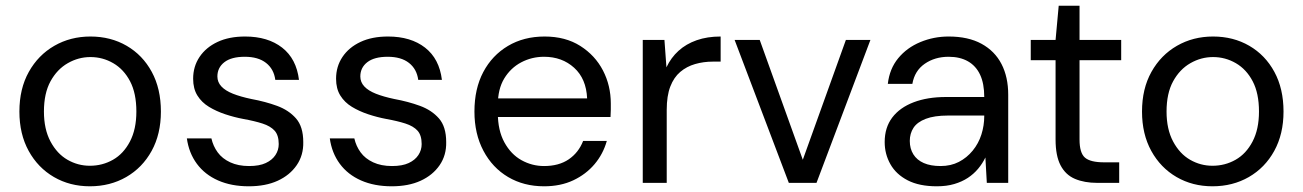

<svg xmlns="http://www.w3.org/2000/svg" viewBox="-20 -641 4568 673"><path d="M295 12Q225 12 169 -20.5Q113 -53 80.5 -112Q48 -171 48 -250Q48 -330 81 -389Q114 -448 170.5 -480.5Q227 -513 297 -513Q368 -513 424 -480.5Q480 -448 512 -389Q544 -330 544 -250Q544 -171 511.5 -112Q479 -53 422.5 -20.5Q366 12 295 12ZM295 -60Q339 -60 376 -81Q413 -102 435.5 -145Q458 -188 458 -250Q458 -314 436 -356Q414 -398 377 -419.5Q340 -441 297 -441Q255 -441 217.5 -419.5Q180 -398 157 -356Q134 -314 134 -250Q134 -188 157 -145Q180 -102 216.5 -81Q253 -60 295 -60Z M852 12Q791 12 744.5 -8.5Q698 -29 670 -67Q642 -105 635 -156H721Q727 -129 743 -107Q759 -85 787 -72Q815 -59 853 -59Q889 -59 911.5 -69.5Q934 -80 945.5 -97.5Q957 -115 957 -136Q957 -167 942.5 -183Q928 -199 900 -208Q872 -217 833 -224Q801 -230 769.5 -240.5Q738 -251 712.5 -266.5Q687 -282 672 -306Q657 -330 657 -365Q657 -408 679.5 -441.5Q702 -475 742.5 -494Q783 -513 839 -513Q919 -513 969 -474Q1019 -435 1028 -361H945Q940 -399 912.5 -420.5Q885 -442 838 -442Q791 -442 766.5 -423Q742 -404 742 -373Q742 -353 756 -338Q770 -323 796.5 -312.5Q823 -302 861 -294Q910 -285 951 -270Q992 -255 1017.5 -226Q1043 -197 1043 -143Q1044 -97 1020 -62Q996 -27 953.5 -7.5Q911 12 852 12Z M1353 12Q1292 12 1245.5 -8.5Q1199 -29 1171 -67Q1143 -105 1136 -156H1222Q1228 -129 1244 -107Q1260 -85 1288 -72Q1316 -59 1354 -59Q1390 -59 1412.5 -69.5Q1435 -80 1446.5 -97.5Q1458 -115 1458 -136Q1458 -167 1443.5 -183Q1429 -199 1401 -208Q1373 -217 1334 -224Q1302 -230 1270.5 -240.5Q1239 -251 1213.5 -266.5Q1188 -282 1173 -306Q1158 -330 1158 -365Q1158 -408 1180.5 -441.5Q1203 -475 1243.5 -494Q1284 -513 1340 -513Q1420 -513 1470 -474Q1520 -435 1529 -361H1446Q1441 -399 1413.5 -420.5Q1386 -442 1339 -442Q1292 -442 1267.5 -423Q1243 -404 1243 -373Q1243 -353 1257 -338Q1271 -323 1297.5 -312.5Q1324 -302 1362 -294Q1411 -285 1452 -270Q1493 -255 1518.5 -226Q1544 -197 1544 -143Q1545 -97 1521 -62Q1497 -27 1454.5 -7.5Q1412 12 1353 12Z M1887 12Q1816 12 1761 -20.5Q1706 -53 1674.5 -112.5Q1643 -172 1643 -250Q1643 -330 1674 -388.5Q1705 -447 1760.5 -480Q1816 -513 1889 -513Q1962 -513 2014 -480Q2066 -447 2093.5 -394Q2121 -341 2121 -278Q2121 -268 2121 -256.5Q2121 -245 2120 -231H1706V-296H2038Q2035 -365 1992.5 -403.5Q1950 -442 1887 -442Q1844 -442 1807 -422.5Q1770 -403 1747.5 -366Q1725 -329 1725 -273V-245Q1725 -184 1748 -142Q1771 -100 1808 -79.5Q1845 -59 1887 -59Q1939 -59 1973.5 -82.5Q2008 -106 2024 -147H2107Q2094 -101 2064 -65.5Q2034 -30 1989.5 -9Q1945 12 1887 12Z M2233 0V-501H2309L2316 -405Q2332 -439 2358.5 -463Q2385 -487 2422 -500Q2459 -513 2506 -513V-425H2479Q2446 -425 2416.5 -416.5Q2387 -408 2364.5 -389Q2342 -370 2329.5 -337.5Q2317 -305 2317 -256V0Z M2745 0 2555 -501H2643L2794 -81L2945 -501H3031L2842 0Z M3264 12Q3202 12 3161.5 -9Q3121 -30 3101 -65.5Q3081 -101 3081 -143Q3081 -194 3107.5 -229Q3134 -264 3182.5 -282.5Q3231 -301 3296 -301H3430Q3430 -348 3415.5 -379Q3401 -410 3373 -426Q3345 -442 3305 -442Q3257 -442 3221.5 -417.5Q3186 -393 3178 -347H3092Q3098 -400 3128.5 -437Q3159 -474 3206 -493.5Q3253 -513 3305 -513Q3374 -513 3420.5 -487.5Q3467 -462 3490.5 -416.5Q3514 -371 3514 -309V0H3439L3434 -89Q3424 -68 3408.5 -49.5Q3393 -31 3372.5 -17.5Q3352 -4 3325 4Q3298 12 3264 12ZM3277 -59Q3313 -59 3341 -73.5Q3369 -88 3389.5 -113Q3410 -138 3420 -169.5Q3430 -201 3430 -234V-236H3303Q3255 -236 3225 -224.5Q3195 -213 3182 -193Q3169 -173 3169 -147Q3169 -120 3181.5 -100Q3194 -80 3218 -69.5Q3242 -59 3277 -59Z M3826 0Q3781 0 3748 -14Q3715 -28 3697.5 -61.5Q3680 -95 3680 -152V-430H3593V-501H3680L3691 -621H3764V-501H3910V-430H3764V-152Q3764 -105 3783 -88.5Q3802 -72 3850 -72H3903V0Z M4230 12Q4160 12 4104 -20.5Q4048 -53 4015.5 -112Q3983 -171 3983 -250Q3983 -330 4016 -389Q4049 -448 4105.5 -480.5Q4162 -513 4232 -513Q4303 -513 4359 -480.5Q4415 -448 4447 -389Q4479 -330 4479 -250Q4479 -171 4446.5 -112Q4414 -53 4357.5 -20.5Q4301 12 4230 12ZM4230 -60Q4274 -60 4311 -81Q4348 -102 4370.5 -145Q4393 -188 4393 -250Q4393 -314 4371 -356Q4349 -398 4312 -419.5Q4275 -441 4232 -441Q4190 -441 4152.5 -419.5Q4115 -398 4092 -356Q4069 -314 4069 -250Q4069 -188 4092 -145Q4115 -102 4151.5 -81Q4188 -60 4230 -60Z"/></svg>

Font: DM Sans 18pt
Style: Regular
Weight: 400
Designer: Colophon Foundry, Jonny Pinhorn
Foundry: Colophon Foundry
Version: Version 4.004;gftools[0.9.30]